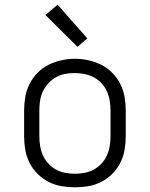

<svg xmlns="http://www.w3.org/2000/svg" viewBox="-20 -792 640 820"><path d="M300 8Q271 8 242 3Q213 -2 187 -15.5Q161 -29 140 -50Q119 -71 106 -97Q93 -123 88 -152Q83 -181 83 -210V-320Q83 -349 88 -378Q93 -407 106 -433Q119 -459 140 -480.5Q161 -502 187 -515Q213 -528 242 -534.5Q271 -541 300 -541Q329 -541 358 -534.5Q387 -528 413 -515Q439 -502 460 -480.5Q481 -459 494 -433Q507 -407 512 -378Q517 -349 517 -320V-210Q517 -181 512 -152Q507 -123 494 -97Q481 -71 460 -50Q439 -29 413 -15.5Q387 -2 358 3Q329 8 300 8ZM300 -50Q321 -50 342 -54Q363 -58 381 -68Q399 -78 413.5 -93.5Q428 -109 436.5 -128Q445 -147 448.5 -168Q452 -189 452 -210V-320Q452 -341 448.5 -362Q445 -383 436.5 -402Q428 -421 413 -437Q398 -453 379.5 -462.5Q361 -472 340 -476Q319 -480 298 -480Q277 -480 256.5 -476Q236 -472 218 -461.5Q200 -451 186 -435.5Q172 -420 163 -401Q154 -382 151 -361.5Q148 -341 148 -320V-210Q148 -189 151.5 -168Q155 -147 163.5 -128Q172 -109 186.5 -93.5Q201 -78 219 -68Q237 -58 258 -54Q279 -50 300 -50ZM311 -592 174 -728 226 -772 353 -628Z"/></svg>

Font: Iosevka Curly Light Extended
Style: Regular
Weight: 300
Width: 7
Monospace: yes
Designer: Belleve Invis
Foundry: Belleve Invis
Version: Version 11.1.0; ttfautohint (v1.8.3)